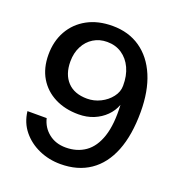

<svg xmlns="http://www.w3.org/2000/svg" viewBox="-134 -845 901 967"><g transform="rotate(20 317.0 -361.0)"><path d="M295.5 11Q233.5 11 180 -12.8Q126.5 -36.5 91.2 -79.8Q56 -123 49 -183H152Q163.5 -135.5 200.8 -106Q238 -76.5 292 -76.5Q352.5 -76.5 396.5 -107.5Q440.5 -138.5 462.2 -204Q484 -269.5 478.5 -373Q465.5 -338 439 -311.8Q412.5 -285.5 376 -270.5Q339.5 -255.5 295 -255.5Q223 -255.5 168 -283.5Q113 -311.5 82 -363.2Q51 -415 51 -487Q51 -559 82.2 -614.5Q113.5 -670 170.8 -701.5Q228 -733 306.5 -733Q392.5 -733 455.5 -689.5Q518.5 -646 552.5 -565.5Q586.5 -485 586.5 -373.5Q586.5 -249.5 552.5 -163.8Q518.5 -78 453.2 -33.5Q388 11 295.5 11ZM309 -344.5Q346.5 -344.5 380.5 -361.5Q414.5 -378.5 436.2 -406.8Q458 -435 458 -467.5Q458.5 -521.5 439.8 -562Q421 -602.5 387.2 -625.2Q353.5 -648 308 -648Q267 -648 235 -628.2Q203 -608.5 184.8 -573.2Q166.5 -538 166.5 -492Q166.5 -423.5 203.5 -384Q240.5 -344.5 309 -344.5Z"/></g></svg>

Font: Public Sans Thin Medium
Style: Regular
Weight: 500
Version: Version 2.001